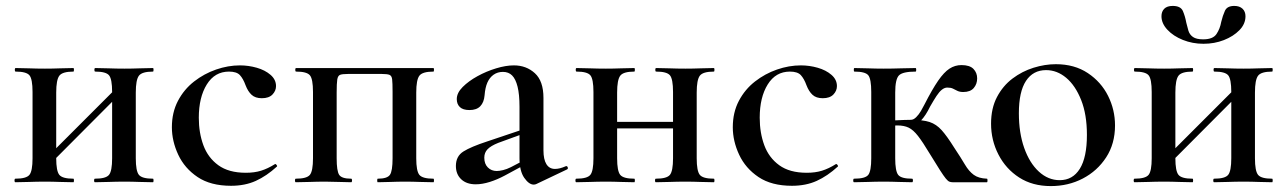

<svg xmlns="http://www.w3.org/2000/svg" viewBox="-20 -616 4351 649"><path d="M128 -40 112 -57 383 -328 399 -312ZM90 -81V-305Q90 -349 79.5 -361.5Q69 -374 33 -374Q30 -374 30 -380Q30 -386 33 -386Q53 -386 78.5 -385Q104 -384 132 -384Q158 -384 183 -385Q208 -386 228 -386Q230 -386 230 -380Q230 -374 228 -374Q191 -374 180.5 -360Q170 -346 170 -303V-81Q170 -38 180.5 -25Q191 -12 228 -12Q230 -12 230 -6Q230 0 228 0Q207 0 182.5 -1Q158 -2 132 -2Q104 -2 78.5 -1Q53 0 32 0Q29 0 29 -6Q29 -12 32 -12Q69 -12 79.5 -25Q90 -38 90 -81ZM359 -81V-305Q359 -349 348.5 -361.5Q338 -374 302 -374Q299 -374 299 -380Q299 -386 302 -386Q322 -386 347.5 -385Q373 -384 401 -384Q427 -384 452 -385Q477 -386 497 -386Q499 -386 499 -380Q499 -374 497 -374Q460 -374 449.5 -360Q439 -346 439 -303V-81Q439 -38 449.5 -25Q460 -12 497 -12Q499 -12 499 -6Q499 0 497 0Q476 0 451.5 -1Q427 -2 401 -2Q373 -2 347 -1Q321 0 301 0Q298 0 298 -6Q298 -12 301 -12Q338 -12 348.5 -25Q359 -38 359 -81Z M761 12Q692 12 648 -17.5Q604 -47 582.5 -93Q561 -139 561 -186Q561 -236 581.5 -275Q602 -314 636 -340.5Q670 -367 710.5 -381Q751 -395 791 -395Q820 -395 848 -387Q876 -379 894.5 -363Q913 -347 913 -325Q913 -309 901 -296.5Q889 -284 865 -284Q843 -284 830.5 -295.5Q818 -307 810 -328Q802 -350 791 -362Q780 -374 754 -374Q706 -374 679 -330.5Q652 -287 652 -218Q652 -167 667.5 -125Q683 -83 718 -57.5Q753 -32 811 -32Q840 -32 862.5 -39Q885 -46 909 -61Q911 -63 914.5 -59Q918 -55 916 -53Q881 -21 844.5 -4.5Q808 12 761 12Z M1445 -12Q1447 -12 1447 -6Q1447 0 1445 0Q1424 0 1399.5 -1Q1375 -2 1349 -2Q1324 -2 1300 -1Q1276 0 1257 0Q1255 0 1255 -6Q1255 -12 1257 -12Q1289 -12 1298 -25Q1307 -38 1307 -81V-305Q1307 -336 1305.5 -348Q1304 -360 1296.5 -363Q1289 -366 1271 -366H1156Q1137 -366 1129.5 -363Q1122 -360 1120 -347Q1118 -334 1118 -303V-81Q1118 -38 1126.5 -25Q1135 -12 1167 -12Q1170 -12 1170 -6Q1170 0 1167 0Q1149 0 1126 -1Q1103 -2 1080 -2Q1052 -2 1026.5 -1Q1001 0 980 0Q977 0 977 -6Q977 -12 980 -12Q1017 -12 1027.5 -25Q1038 -38 1038 -81V-305Q1038 -349 1027.5 -361.5Q1017 -374 981 -374Q978 -374 978 -380Q978 -386 981 -386H1445Q1447 -386 1447 -380Q1447 -374 1445 -374Q1408 -374 1397.5 -360Q1387 -346 1387 -303V-81Q1387 -38 1397.5 -25Q1408 -12 1445 -12Z M1793 6Q1789 8 1784 8Q1768 8 1752 -15Q1736 -38 1736 -82V-255Q1736 -297 1729.5 -323Q1723 -349 1711 -361Q1699 -373 1680 -373Q1662 -373 1648.5 -363.5Q1635 -354 1627.5 -337Q1620 -320 1618 -294Q1616 -270 1603.5 -257Q1591 -244 1567 -244Q1545 -244 1534.5 -254Q1524 -264 1524 -281Q1524 -302 1544 -322Q1564 -342 1594 -358.5Q1624 -375 1657 -385Q1690 -395 1717 -395Q1759 -395 1788 -368.5Q1817 -342 1817 -285V-108Q1817 -77 1827 -61Q1837 -45 1856 -45Q1872 -45 1892 -54Q1897 -56 1899 -50.5Q1901 -45 1896 -43ZM1588 7Q1557 7 1539 -10Q1521 -27 1521 -55Q1521 -88 1546.5 -104Q1572 -120 1627 -138L1746 -178L1749 -164L1664 -133Q1639 -123 1628 -111.5Q1617 -100 1617 -83Q1617 -62 1629 -50Q1641 -38 1659 -38Q1668 -38 1680.5 -41Q1693 -44 1707 -51L1772 -85L1774 -70L1687 -23Q1661 -9 1635.5 -1Q1610 7 1588 7Z M2025 -182V-204H2294V-182ZM1986 -81V-305Q1986 -349 1975.5 -361.5Q1965 -374 1929 -374Q1926 -374 1926 -380Q1926 -386 1929 -386Q1949 -386 1974.5 -385Q2000 -384 2028 -384Q2054 -384 2079 -385Q2104 -386 2124 -386Q2126 -386 2126 -380Q2126 -374 2124 -374Q2087 -374 2076.5 -360Q2066 -346 2066 -303V-81Q2066 -38 2076.5 -25Q2087 -12 2124 -12Q2126 -12 2126 -6Q2126 0 2124 0Q2103 0 2078.5 -1Q2054 -2 2028 -2Q2000 -2 1974.5 -1Q1949 0 1928 0Q1925 0 1925 -6Q1925 -12 1928 -12Q1965 -12 1975.5 -25Q1986 -38 1986 -81ZM2255 -81V-305Q2255 -349 2244.5 -361.5Q2234 -374 2198 -374Q2195 -374 2195 -380Q2195 -386 2198 -386Q2218 -386 2243.5 -385Q2269 -384 2297 -384Q2323 -384 2348 -385Q2373 -386 2393 -386Q2395 -386 2395 -380Q2395 -374 2393 -374Q2356 -374 2345.5 -360Q2335 -346 2335 -303V-81Q2335 -38 2345.5 -25Q2356 -12 2393 -12Q2395 -12 2395 -6Q2395 0 2393 0Q2372 0 2347.5 -1Q2323 -2 2297 -2Q2269 -2 2243 -1Q2217 0 2197 0Q2194 0 2194 -6Q2194 -12 2197 -12Q2234 -12 2244.5 -25Q2255 -38 2255 -81Z M2657 12Q2588 12 2544 -17.5Q2500 -47 2478.5 -93Q2457 -139 2457 -186Q2457 -236 2477.5 -275Q2498 -314 2532 -340.5Q2566 -367 2606.5 -381Q2647 -395 2687 -395Q2716 -395 2744 -387Q2772 -379 2790.5 -363Q2809 -347 2809 -325Q2809 -309 2797 -296.5Q2785 -284 2761 -284Q2739 -284 2726.5 -295.5Q2714 -307 2706 -328Q2698 -350 2687 -362Q2676 -374 2650 -374Q2602 -374 2575 -330.5Q2548 -287 2548 -218Q2548 -167 2563.5 -125Q2579 -83 2614 -57.5Q2649 -32 2707 -32Q2736 -32 2758.5 -39Q2781 -46 2805 -61Q2807 -63 2810.5 -59Q2814 -55 2812 -53Q2777 -21 2740.5 -4.5Q2704 12 2657 12Z M2867 0Q2864 0 2864 -6Q2864 -12 2867 -12Q2905 -12 2915 -25Q2925 -38 2925 -81V-305Q2925 -349 2915 -361.5Q2905 -374 2868 -374Q2866 -374 2866 -380Q2866 -386 2868 -386Q2888 -386 2914 -385Q2940 -384 2967 -384Q2997 -384 3025 -385Q3053 -386 3075 -386Q3077 -386 3077 -380Q3077 -374 3075 -374Q3031 -374 3018.5 -361Q3006 -348 3006 -303V-81Q3006 -38 3016 -25Q3026 -12 3063 -12Q3066 -12 3066 -6Q3066 0 3063 0Q3043 0 3018 -1Q2993 -2 2967 -2Q2940 -2 2914 -1Q2888 0 2867 0ZM3200 0Q3194 0 3189 -2Q3184 -4 3177 -12.5Q3170 -21 3157.5 -40.5Q3145 -60 3123 -96Q3099 -136 3083 -156.5Q3067 -177 3051.5 -184.5Q3036 -192 3013 -192Q2995 -192 2973 -189L2972 -207Q2985 -208 3002.5 -209Q3020 -210 3036 -210.5Q3052 -211 3059 -211Q3100 -211 3122.5 -203.5Q3145 -196 3163 -176Q3181 -156 3206 -116Q3228 -83 3241.5 -60Q3255 -37 3271.5 -25Q3288 -13 3316 -12Q3318 -12 3318 -6Q3318 0 3316 0ZM3059 -192V-211Q3068 -211 3077 -220Q3086 -229 3093 -241Q3100 -253 3105 -263Q3131 -314 3151 -343Q3171 -372 3189.5 -384Q3208 -396 3230 -396Q3258 -396 3270.5 -383Q3283 -370 3283 -351Q3283 -332 3271.5 -318.5Q3260 -305 3236 -305Q3224 -305 3216 -309Q3208 -313 3201 -316.5Q3194 -320 3182 -320Q3173 -320 3164 -313Q3155 -306 3145.5 -291.5Q3136 -277 3124 -256Q3109 -225 3093 -208.5Q3077 -192 3059 -192Z M3532 13Q3470 13 3425 -16Q3380 -45 3355 -93.5Q3330 -142 3330 -198Q3330 -250 3350 -288Q3370 -326 3402.5 -350.5Q3435 -375 3473.5 -387Q3512 -399 3549 -399Q3612 -399 3657 -369Q3702 -339 3725.5 -292Q3749 -245 3749 -192Q3749 -130 3719 -84Q3689 -38 3640 -12.5Q3591 13 3532 13ZM3562 -7Q3606 -7 3630 -45.5Q3654 -84 3654 -160Q3654 -229 3634.5 -278Q3615 -327 3584 -353Q3553 -379 3516 -379Q3472 -379 3448 -342.5Q3424 -306 3424 -233Q3424 -167 3442 -116Q3460 -65 3491.5 -36Q3523 -7 3562 -7Z M3911 -40 3895 -57 4166 -328 4182 -312ZM3873 -81V-305Q3873 -349 3862.5 -361.5Q3852 -374 3816 -374Q3813 -374 3813 -380Q3813 -386 3816 -386Q3836 -386 3861.5 -385Q3887 -384 3915 -384Q3941 -384 3966 -385Q3991 -386 4011 -386Q4013 -386 4013 -380Q4013 -374 4011 -374Q3974 -374 3963.5 -360Q3953 -346 3953 -303V-81Q3953 -38 3963.5 -25Q3974 -12 4011 -12Q4013 -12 4013 -6Q4013 0 4011 0Q3990 0 3965.5 -1Q3941 -2 3915 -2Q3887 -2 3861.5 -1Q3836 0 3815 0Q3812 0 3812 -6Q3812 -12 3815 -12Q3852 -12 3862.5 -25Q3873 -38 3873 -81ZM4142 -81V-305Q4142 -349 4131.5 -361.5Q4121 -374 4085 -374Q4082 -374 4082 -380Q4082 -386 4085 -386Q4105 -386 4130.5 -385Q4156 -384 4184 -384Q4210 -384 4235 -385Q4260 -386 4280 -386Q4282 -386 4282 -380Q4282 -374 4280 -374Q4243 -374 4232.5 -360Q4222 -346 4222 -303V-81Q4222 -38 4232.5 -25Q4243 -12 4280 -12Q4282 -12 4282 -6Q4282 0 4280 0Q4259 0 4234.5 -1Q4210 -2 4184 -2Q4156 -2 4130 -1Q4104 0 4084 0Q4081 0 4081 -6Q4081 -12 4084 -12Q4121 -12 4131.5 -25Q4142 -38 4142 -81ZM4047 -483Q4080 -483 4092 -501Q4104 -519 4108 -542Q4113 -563 4120.5 -579.5Q4128 -596 4152 -596Q4170 -596 4180 -586.5Q4190 -577 4190 -561Q4190 -535 4169.5 -514Q4149 -493 4117 -480.5Q4085 -468 4048 -468Q4011 -468 3978.5 -481Q3946 -494 3926 -515.5Q3906 -537 3906 -561Q3906 -577 3915.5 -586.5Q3925 -596 3944 -596Q3971 -596 3978.5 -578.5Q3986 -561 3990 -539Q3993 -526 3997 -512.5Q4001 -499 4012.5 -491Q4024 -483 4047 -483Z"/></svg>

Font: Cormorant SemiBold
Style: Regular
Weight: 600
Designer: Christian Thalmann (Catharsis Fonts)
Foundry: Catharsis Fonts
Version: Version 4.000